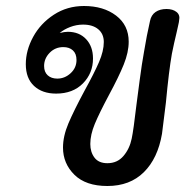

<svg xmlns="http://www.w3.org/2000/svg" viewBox="-20 -619 650 640"><path d="M577 -551Q577 -547 574 -534.5Q571 -522 569 -512Q560 -475 553 -440Q543 -384 533 -277Q522 -188 520 -173Q506 -91 459.5 -45Q413 1 338 1Q266 1 228 -36.5Q190 -74 190 -127Q190 -165 208 -207.5Q226 -250 262 -317Q294 -375 310 -412Q326 -449 326 -479Q326 -506 307.5 -521.5Q289 -537 257 -537Q235 -537 214 -529Q193 -521 179 -509Q195 -513 206 -513Q244 -513 267 -488.5Q290 -464 290 -424Q290 -375 256.5 -341Q223 -307 167 -307Q121 -307 93.5 -332.5Q66 -358 66 -405Q66 -451 90.5 -496Q115 -541 159.5 -570Q204 -599 260 -599Q325 -599 367 -567Q409 -535 409 -480Q409 -445 392.5 -404Q376 -363 343 -302Q311 -242 296 -206Q281 -170 281 -139Q281 -112 295 -93.5Q309 -75 338 -75Q371 -75 391.5 -99Q412 -123 419 -157Q425 -185 435 -271Q438 -294 445.5 -351Q453 -408 460 -446Q469 -501 480 -549Q484 -569 498.5 -579Q513 -589 535 -589Q556 -589 568.5 -579Q581 -569 577 -551ZM191 -462Q164 -462 145.5 -443Q127 -424 127 -399Q127 -379 139 -368Q151 -357 171 -357Q196 -357 215.5 -375Q235 -393 235 -419Q235 -440 223 -451Q211 -462 191 -462Z"/></svg>

Font: Mali Medium
Style: Italic
Weight: 500
Italic angle: -10°
Version: Version 1.000; ttfautohint (v1.6)